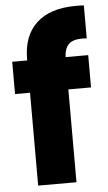

<svg xmlns="http://www.w3.org/2000/svg" viewBox="-55 -817 478 853"><g transform="rotate(-5 184.0 -390.5)"><path d="M80.1 0V-414.1H13.2V-558.1H80.1V-564Q80.1 -668.5 140.9 -724.6Q201.7 -780.8 315.9 -780.8Q344.2 -780.8 352.1 -779.8V-632.8L333 -633.8Q291 -633.8 272.2 -616Q253.4 -598.1 251 -558.1H352.1V-414.1H251V0Z"/></g></svg>

Font: Biathlonist
Style: Bold
Weight: 700
Designer: Go4gold
Foundry: Go4gold
Version: Version 3.010;FEAKit 1.0